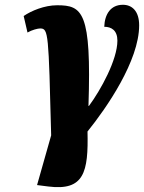

<svg xmlns="http://www.w3.org/2000/svg" viewBox="-20 -565 602 803"><path d="M182 215C332 234 350 155 346 -15C426 -114 562 -311 562 -459C562 -519 532 -545 494 -545C443 -545 418 -506 416 -453C446 -453 471 -438 471 -395C471 -315 401 -188 352 -122H350C363 -516 325 -543 219 -543C166 -543 111 -520 79 -498L95 -429C114 -440 138 -446 148 -446C183 -446 183 -426 194 1L135 209Z"/></svg>

Font: Noto Serif ExtraCondensed Black
Style: Italic
Weight: 900
Width: 2
Italic angle: -12°
Designer: Monotype Design Team
Foundry: Monotype Imaging Inc.
Version: Version 2.014